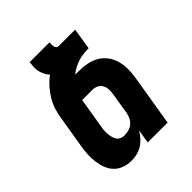

<svg xmlns="http://www.w3.org/2000/svg" viewBox="-203 -867 1006 1006"><g transform="rotate(-45 300.0 -363.5)"><path d="M194 8Q165 8 139.5 -1Q114 -10 96 -28.5Q78 -47 68.5 -72Q59 -97 55.5 -124Q52 -151 53.5 -179Q55 -207 60 -235L89 -410Q93 -439 102 -467.5Q111 -496 127 -522.5Q143 -549 163.5 -572Q184 -595 209 -614Q198 -625 191 -639Q184 -653 180 -668.5Q176 -684 177 -701Q178 -718 180 -735H327Q326 -727 326 -719.5Q326 -712 327.5 -705Q329 -698 334 -692.5Q339 -687 347 -687H469L450 -568Q431 -568 411.5 -566Q392 -564 373 -558Q354 -552 336 -542.5Q318 -533 302 -520H330Q361 -520 390.5 -514Q420 -508 444.5 -493.5Q469 -479 486 -456Q503 -433 511 -405Q519 -377 519 -346.5Q519 -316 514 -285L467 0H320L332 -76Q321 -58 306.5 -41.5Q292 -25 273.5 -13.5Q255 -2 234.5 3Q214 8 194 8ZM258 -112Q274 -112 290.5 -116Q307 -120 320 -130.5Q333 -141 340.5 -156.5Q348 -172 351 -187L370 -304Q373 -322 372.5 -339Q372 -356 364.5 -370.5Q357 -385 342 -392.5Q327 -400 310 -400H234L207 -235Q204 -222 203 -208.5Q202 -195 203 -182Q204 -169 207 -156.5Q210 -144 216 -134Q222 -124 233.5 -118Q245 -112 258 -112Z"/></g></svg>

Font: Iosevka Heavy Extended
Style: Italic
Weight: 900
Width: 7
Italic angle: -9°
Monospace: yes
Designer: Belleve Invis
Foundry: Belleve Invis
Version: Version 32.5.0; ttfautohint (v1.8.4)